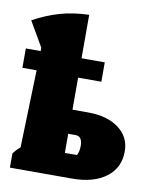

<svg xmlns="http://www.w3.org/2000/svg" viewBox="-90 -815 697 879"><g transform="rotate(10 258.0 -376.0)"><path d="M49 -100 60 -460H-6V-550H63V-566L-4 -681Q55 -714 117.5 -732Q180 -750 253 -752V-550H361V-460H253V-311H326Q415 -311 468.5 -271Q522 -231 522 -164Q522 -88 464 -44Q406 0 305 0H17V-66Q31 -85 49 -100ZM253 -110H309Q319 -126 319 -154Q319 -199 287 -199H253Z"/></g></svg>

Font: Piazzolla Black
Style: Regular
Weight: 900
Designer: Juan Pablo del Peral
Foundry: Huerta Tipografica
Version: Version 1.330